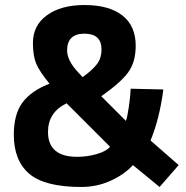

<svg xmlns="http://www.w3.org/2000/svg" viewBox="-20 -732 741 764"><path d="M316 -712Q414 -712 467 -670.5Q520 -629 520 -550Q520 -485 490 -444Q460 -403 383 -349L481 -251Q487 -266 493 -309Q499 -352 500 -379L630 -376Q615 -260 579 -173L691 -75L615 12L509 -75Q474 -37 419.5 -12.5Q365 12 304 12Q158 12 96.5 -40.5Q35 -93 35 -196Q35 -277 69 -323.5Q103 -370 177 -399Q136 -449 123.5 -480Q111 -511 111 -561Q111 -631 167 -671.5Q223 -712 316 -712ZM287 -108Q327 -108 365 -119Q403 -130 418 -148L245 -321Q171 -285 171 -207Q171 -108 287 -108ZM247 -531Q247 -491 292 -443L309 -425Q350 -455 367 -478.5Q384 -502 384 -535Q384 -598 316 -598Q247 -598 247 -531Z"/></svg>

Font: TitilliumText
Style: ExtraBold
Weight: 800
Designer: Accademia di Belle Arti di Urbino and others
Foundry: Accademia di Belle Arti di Urbino and others.
Version: Version 60.001